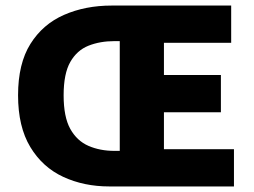

<svg xmlns="http://www.w3.org/2000/svg" viewBox="-20 -671 915 691"><path d="M373 0Q282 0 207.5 -34.5Q133 -69 89 -142Q45 -215 45 -328Q45 -442 89.5 -513Q134 -584 210.5 -617.5Q287 -651 382 -651H812V-517H570V-401H775V-267H570V-134H822V0ZM392 -128H411V-523H392Q340 -523 298.5 -506.5Q257 -490 233 -448Q209 -406 209 -328Q209 -250 233 -207Q257 -164 298.5 -146Q340 -128 392 -128Z"/></svg>

Font: Source Sans 3 ExtraBold
Style: Regular
Weight: 800
Designer: Paul D. Hunt
Foundry: Adobe
Version: Version 3.052;hotconv 1.1.0;makeotfexe 2.6.0